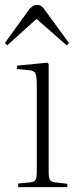

<svg xmlns="http://www.w3.org/2000/svg" viewBox="-27 -773 335 793"><path d="M48 0V-15L99 -20Q115 -22 120 -30.5Q125 -39 125 -65V-421Q125 -459 119 -470.5Q113 -482 92 -483L43 -488L44 -502L168 -514L174 -509V-63Q174 -39 179 -30.5Q184 -22 199 -20L251 -14V0ZM3 -586 -7 -595 94 -735Q101 -743 109.5 -748Q118 -753 125 -753Q131 -753 136 -751.5Q141 -750 146.5 -745.5Q152 -741 158 -732L258 -595L248 -586L124 -695Z"/></svg>

Font: Literata 60pt ExtraLight
Style: Regular
Weight: 250
Designer: Latin by Veronika Burian and Jose Scaglione. Greek by Irene Vlachou. Cyrillic by Vera Evstafieva.
Foundry: TypeTogether
Version: Version 3.103;gftools[0.9.29]